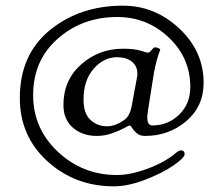

<svg xmlns="http://www.w3.org/2000/svg" viewBox="-20 -527 789 678"><path d="M393 -325Q347 -325 311 -284.5Q275 -244 275 -175Q275 -126 299.5 -103.5Q324 -81 358 -81Q387 -81 418 -103Q438 -116 445 -152L464 -255Q465 -259 465 -267Q465 -294 445.5 -309.5Q426 -325 393 -325ZM492 -47Q474 -47 463 -56.5Q452 -66 446.5 -75Q441 -84 438 -84Q435 -84 419 -75Q403 -66 376.5 -56.5Q350 -47 322 -47Q271 -47 237.5 -76Q204 -105 204 -156Q204 -244 266.5 -299.5Q329 -355 415 -355Q456 -355 480 -347Q498 -341 503 -341Q508 -341 515.5 -350.5Q523 -360 528 -360Q542 -358 546 -352Q532 -315 524 -272L503 -140Q503 -137 502 -131.5Q501 -126 500.5 -121.5Q500 -117 500 -113Q500 -84 518 -84Q573 -84 612.5 -122Q652 -160 652 -220Q652 -323 575.5 -395Q499 -467 394 -467Q271 -467 184 -390.5Q97 -314 97 -191Q97 -73 184.5 9Q272 91 393 91Q441 91 501.5 68.5Q562 46 600 14Q612 4 618 4Q632 4 632 17Q632 30 593 57Q554 84 493 107.5Q432 131 382 131Q245 131 147.5 42.5Q50 -46 50 -181Q50 -334 156 -420.5Q262 -507 414 -507Q527 -507 613 -426.5Q699 -346 699 -235Q699 -151 637.5 -99Q576 -47 492 -47Z"/></svg>

Font: EB Garamond SC 12
Style: Regular
Weight: 400
Version: Version 0.016 ; ttfautohint (v0.97) -l 8 -r 50 -G 200 -x 0 -